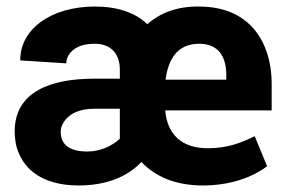

<svg xmlns="http://www.w3.org/2000/svg" viewBox="-20 -558 886 588"><path d="M25 -156C25 -131 29 -108 38 -88C65 -24 130 10 221 10C307 10 372 -18 413 -62C455 -18 516 10 601 10C683 10 752 -14 798 -49L760 -141C719 -121 678 -104 616 -104C536 -104 492 -147 486 -220H812V-299C812 -336 807 -369 797 -398C769 -482 701 -538 590 -538C520 -539 469 -517 431 -484C395 -519 340 -538 271 -538C202 -538 145 -520 105 -491C71 -466 42 -428 42 -373L183 -364C183 -372 185 -380 189 -387C203 -412 231 -424 270 -424C319 -424 347 -394 347 -345V-317H267C134 -317 25 -276 25 -156ZM166 -154C166 -163 168 -171 173 -180C189 -209 222 -225 268 -225H347V-133C324 -112 289 -94 247 -94C199 -94 166 -111 166 -154ZM487 -314C495 -375 522 -424 590 -424C648 -424 673 -386 673 -328V-314Z"/></svg>

Font: Asimov Pro
Style: Bd
Weight: 700
Designer: Google
Version: Version 2.000980; 2014